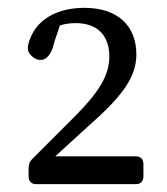

<svg xmlns="http://www.w3.org/2000/svg" viewBox="-20 -925 427 490"><path d="M170 -627 63 -520C55 -512 53 -506 53 -496V-475C53 -462 60 -455 73 -455H326C339 -455 346 -462 346 -475V-506C346 -519 339 -526 326 -526H121L203 -601C286 -674 328 -724 328 -786C328 -856 284 -905 195 -905C127 -905 68 -876 52 -811C50 -801 51 -793 58 -785C65 -777 74 -772 83 -772C97 -772 111 -783 119 -819L133 -860C144 -864 159 -866 173 -866C230 -866 259 -833 259 -781C259 -733 233 -690 170 -627Z"/></svg>

Font: 寒蝉锦书宋 Text
Style: Regular
Weight: 400
Designer: 寒蝉锦书宋{Warren} 思源宋体{Ryoko NISHIZUKA 西塚涼子 (kana & ideographs); Frank Grießhammer (Latin, Greek & Cyrillic); Wenlong ZHANG 
Foundry: Adobe & ChillType
Version: Version 2.000;Glyphs 3.1.1 (3135)